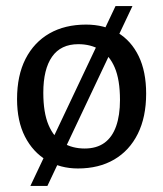

<svg xmlns="http://www.w3.org/2000/svg" viewBox="-20 -543 539 634"><path d="M80.3 71 361.5 -523H417.4L136.5 71ZM237.4 13.3Q179.5 13.3 134.1 -13.8Q88.6 -40.8 62.4 -92Q36.3 -143.1 36.3 -215.7Q36.3 -293.7 64.3 -348.6Q92.4 -403.5 143.4 -432.7Q194.3 -461.8 264.2 -461.8Q324.3 -461.8 368.8 -435.1Q413.3 -408.4 438 -357.5Q462.6 -306.6 462.6 -233.7Q462.6 -156.7 435.1 -101.2Q407.5 -45.7 357 -16.2Q306.5 13.3 237.4 13.3ZM259.7 -52.6Q298.7 -52.6 324.7 -71.2Q350.6 -89.9 363.4 -126.1Q376.2 -162.3 376.2 -212.7Q376.2 -279.6 358.8 -320.1Q341.4 -360.6 310.3 -378.9Q279.2 -397.1 238.7 -397.1Q180.8 -397.1 151.9 -355.7Q123 -314.4 123 -236.7Q123 -170.9 140.4 -130Q157.8 -89.2 188.5 -70.9Q219.2 -52.6 259.7 -52.6Z"/></svg>

Font: Ancizar Sans Thin
Style: Regular
Weight: 100
Designer: Cesar Puertas, Viviana Monsalve, Julian Moncada, Julian Prieto, Jose Castro, Mariel Hernandez, Felipe Aragon, Sara Alarc
Version: Version 8.100